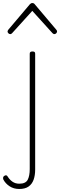

<svg xmlns="http://www.w3.org/2000/svg" viewBox="-84 -856 398 1272"><path d="M43 396Q7 396 -20.5 378Q-48 360 -62 333Q-64 327 -63.5 321Q-63 315 -57 310Q-48 304 -42.5 305.5Q-37 307 -33 314Q-20 335 -1 348Q18 361 44 361Q86 361 99.5 335Q113 309 113 264V-500Q113 -508 117.5 -511.5Q122 -515 131 -515Q141 -515 145 -511.5Q149 -508 149 -500V267Q149 306 138.5 335Q128 364 105 380Q82 396 43 396ZM-16 -630Q-23 -630 -28.5 -635.5Q-34 -641 -34 -648Q-34 -650 -32.5 -653Q-31 -656 -29 -659L114 -828Q119 -833 122.5 -834.5Q126 -836 130 -836Q134 -836 138 -834.5Q142 -833 146 -828L289 -659Q292 -656 293 -653Q294 -650 294 -648Q294 -641 288.5 -635.5Q283 -630 276 -630Q272 -630 269.5 -632Q267 -634 264 -636L130 -784L-4 -636Q-6 -634 -9 -632Q-12 -630 -16 -630Z"/></svg>

Font: Playwrite HR Lijeva Thin
Style: Regular
Weight: 250
Designer: Veronika Burian, José Scaglione
Foundry: TypeTogether
Version: Version 1.002